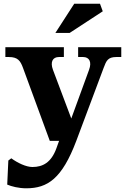

<svg xmlns="http://www.w3.org/2000/svg" viewBox="-20 -761 684 1037"><path d="M104 -395 249 0H299L285 39C257 117 211 141 155 141C121 141 75 119 41 94L25 106L19 236C42 246 81 256 122 256C237 256 315 204 392 0L540 -395C554 -432 562 -453 608 -453H635V-506H402V-453H429C462 -453 477 -427 461 -384L365 -121L266 -384C250 -427 265 -453 298 -453H325V-506H9V-453H28C76 -453 90 -433 104 -395ZM279 -583H356L535 -700L520 -741H381Z"/></svg>

Font: LT Superior Serif ExtraBold
Style: Regular
Weight: 800
Designer: Daniel Lyons
Foundry: LyonsType
Version: Version 2.120;FEAKit 1.0